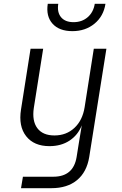

<svg xmlns="http://www.w3.org/2000/svg" viewBox="-20 -805 640 1005"><path d="M359 -642Q290 -642 255 -681Q220 -720 230 -785H285Q278 -741 299.5 -715Q321 -689 365 -689Q409 -689 439 -715Q469 -741 476 -785H532Q522 -720 474.5 -681Q427 -642 359 -642ZM90 180 100 120H259Q364 120 381 17L392 -52L408 -149Q388 -98 344 -69Q300 -40 239 -40Q158 -40 117 -92Q76 -144 90 -232L140 -550H206L157 -240Q147 -172 175.5 -134Q204 -96 265 -96Q327 -96 369.5 -135.5Q412 -175 423 -244L471 -550H537L447 17Q434 96 383 138Q332 180 249 180Z"/></svg>

Font: JetBrains Mono NL ExtraLight
Style: Italic
Weight: 200
Italic angle: -9°
Monospace: yes
Designer: Philipp Nurullin, Konstantin Bulenkov
Foundry: JetBrains
Version: Version 2.305; ttfautohint (v1.8.4.7-5d5b)